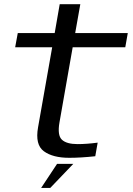

<svg xmlns="http://www.w3.org/2000/svg" viewBox="-20 -748 634 918"><path d="M311 6.5Q232.5 6.5 189.8 -24.8Q147 -56 162 -139.5L229.5 -522H52.5L65 -590H241.5L265.5 -728H364L339.5 -590H591L579 -522H327.5L264.5 -163.5Q253.5 -101 276 -80Q298.5 -59 351 -59Q394 -59 447 -66L435.5 -1Q366.5 6.5 311 6.5ZM176.7 150.5 252.9 35.4H330.5L220.3 150.5Z"/></svg>

Font: Anybody ExtraExpanded Regular
Style: Italic
Weight: 400
Width: 8
Italic angle: -10°
Designer: Tyler Finck
Foundry: Etcetera Type Company
Version: Version 1.010; ttfautohint (v1.8.3) -l 8 -r 50 -G 200 -x 14 